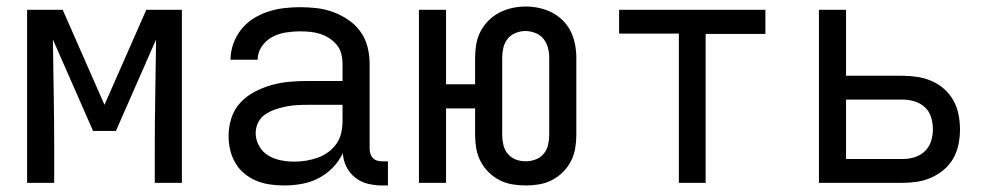

<svg xmlns="http://www.w3.org/2000/svg" viewBox="-20 -560 3040 588"><path d="M63 0V-530H172L300 -239L428 -530H537V0H454V-106Q454 -189 455.5 -272.5Q457 -356 458 -439L335 -159H265L142 -439Q143 -356 144.5 -272.5Q146 -189 146 -106V0Z M851 8Q829 8 807.5 5Q786 2 766 -6Q746 -14 729 -28Q712 -42 701 -60.5Q690 -79 685 -100.5Q680 -122 680 -144Q680 -171 688.5 -198Q697 -225 716 -245.5Q735 -266 760 -279Q785 -292 811.5 -299.5Q838 -307 865.5 -309.5Q893 -312 921 -312H1029V-365Q1029 -381 1025 -396Q1021 -411 1011 -423Q1001 -435 987.5 -443.5Q974 -452 959.5 -456.5Q945 -461 929.5 -462.5Q914 -464 899 -464Q877 -464 855 -460.5Q833 -457 813.5 -446.5Q794 -436 781.5 -417.5Q769 -399 769 -377Q769 -377 769 -377Q769 -377 769 -377H686Q686 -377 686 -377Q686 -377 686 -377Q686 -402 694.5 -426Q703 -450 718.5 -469.5Q734 -489 755 -502.5Q776 -516 800 -524Q824 -532 849 -535Q874 -538 899 -538Q925 -538 950.5 -535Q976 -532 1000.5 -523Q1025 -514 1047 -499Q1069 -484 1084 -463Q1099 -442 1105.5 -416.5Q1112 -391 1112 -365V-104Q1112 -97 1114.5 -89Q1117 -81 1122.5 -75.5Q1128 -70 1135.5 -68Q1143 -66 1151 -66H1168V8H1151Q1129 8 1107.5 3Q1086 -2 1068.5 -15.5Q1051 -29 1041 -49Q1031 -69 1030 -91Q1018 -66 999 -46.5Q980 -27 956 -14.5Q932 -2 905 3Q878 8 851 8ZM882 -65Q900 -65 918 -68Q936 -71 953 -77Q970 -83 985 -94Q1000 -105 1010.5 -120Q1021 -135 1025 -153Q1029 -171 1029 -189V-239H921Q904 -239 887.5 -238Q871 -237 854.5 -233.5Q838 -230 822 -224.5Q806 -219 792 -209.5Q778 -200 770.5 -184.5Q763 -169 763 -152Q763 -132 773.5 -113Q784 -94 802 -83.5Q820 -73 840.5 -69Q861 -65 882 -65Z M1590 8Q1569 8 1548.5 4.5Q1528 1 1509.5 -8.5Q1491 -18 1476 -33Q1461 -48 1451.5 -66.5Q1442 -85 1438.5 -105.5Q1435 -126 1435 -147V-228H1346V0H1263V-530H1346V-302H1435V-383Q1435 -404 1438.5 -424.5Q1442 -445 1451.5 -463.5Q1461 -482 1476 -497Q1491 -512 1509.5 -521.5Q1528 -531 1548.5 -535.5Q1569 -540 1590 -540Q1611 -540 1631.5 -535.5Q1652 -531 1670.5 -521.5Q1689 -512 1704 -497Q1719 -482 1728 -463.5Q1737 -445 1741 -424.5Q1745 -404 1745 -383V-147Q1745 -126 1741.5 -105.5Q1738 -85 1728.5 -66.5Q1719 -48 1704 -33Q1689 -18 1670.5 -8.5Q1652 1 1631.5 4.5Q1611 8 1590 8ZM1590 -66Q1605 -66 1620 -71.5Q1635 -77 1645 -89Q1655 -101 1658.5 -116.5Q1662 -132 1662 -147V-383Q1662 -399 1658 -414Q1654 -429 1644.5 -441Q1635 -453 1619.5 -459Q1604 -465 1589 -465Q1574 -465 1559 -459Q1544 -453 1534.5 -441Q1525 -429 1521.5 -413.5Q1518 -398 1518 -383V-147Q1518 -132 1521.5 -116.5Q1525 -101 1535 -89Q1545 -77 1559.5 -71.5Q1574 -66 1590 -66Z M2059 0V-457H1876V-530H2324V-456H2141V0Z M2488 0V-530H2571V-328H2744Q2767 -328 2789.5 -324.5Q2812 -321 2833 -312Q2854 -303 2871.5 -287.5Q2889 -272 2900 -252Q2911 -232 2915.5 -209.5Q2920 -187 2920 -164Q2920 -141 2915.5 -118.5Q2911 -96 2900 -76Q2889 -56 2871.5 -41Q2854 -26 2833 -16.5Q2812 -7 2789.5 -3.5Q2767 0 2744 0ZM2571 -73H2744Q2763 -73 2781 -78.5Q2799 -84 2812.5 -97Q2826 -110 2831.5 -128Q2837 -146 2837 -164Q2837 -183 2831.5 -201Q2826 -219 2812.5 -231.5Q2799 -244 2781 -249.5Q2763 -255 2744 -255H2571Z"/></svg>

Font: Iosevka Mono
Style: Regular
Weight: 400
Designer: Belleve Invis
Foundry: Belleve Invis
Version: Version 11.1.1